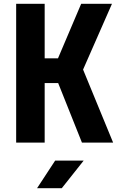

<svg xmlns="http://www.w3.org/2000/svg" viewBox="-20 -750 640 1010"><path d="M65 0V-730H215V-443H285L407 -730H569L417 -384L575 0H411L286 -313H215V0ZM175 240 270 95H420L305 240Z"/></svg>

Font: NKDuy Mono ExtraBold
Style: Regular
Weight: 800
Monospace: yes
Designer: NKDuy
Foundry: NKDuy
Version: Version 2.251; ttfautohint (v1.8.4.7-5d5b)